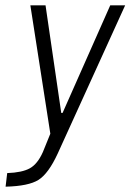

<svg xmlns="http://www.w3.org/2000/svg" viewBox="-20 -495 495 721"><path d="M94 -475H151L210 -71H215L394 -475H450L197 81Q162 157 124.5 180.5Q87 204 1 206L7 155Q63 153 92 137Q121 121 141 76L169 7Z"/></svg>

Font: Lekton
Style: Italic
Weight: 400
Italic angle: -9.3°
Designer: Paolo Mazzetti, Luciano Perondi, Raffaele Flato, Elena Papassissa, Emilio Macchia, Michela Povoleri, Tobias Seemiller, R
Version: Version 3.000